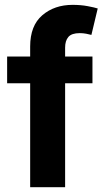

<svg xmlns="http://www.w3.org/2000/svg" viewBox="-20 -782 438 802"><path d="M366.2 -545.9V-434.1H252V0H106V-434.1H9.8V-545.9H106V-587.9Q106 -674.8 156.7 -718.3Q207.5 -761.7 283.2 -761.7Q317.9 -761.7 346.2 -756.3Q374.5 -751 388.2 -746.6L361.8 -636.2Q353 -638.7 340.1 -641.1Q327.1 -643.6 313 -643.6Q279.3 -643.6 265.6 -627.7Q252 -611.8 252 -583V-545.9Z"/></svg>

Font: Inter
Style: Bold
Weight: 700
Designer: Rasmus Andersson
Foundry: rsms
Version: Version 4.001;git-9221beed3